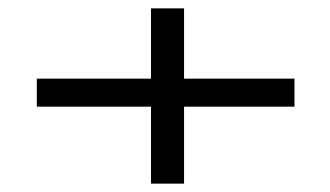

<svg xmlns="http://www.w3.org/2000/svg" viewBox="-20 -543 790 459"><path d="M341 -104V-288H68V-355H341V-523H420V-355H684V-288H420V-104Z"/></svg>

Font: Inconsolata ExtraExpanded
Style: Regular
Weight: 400
Width: 8
Monospace: yes
Designer: Raph Levien, Cyreal, Brenton Simpson
Foundry: Raph Levien, Cyreal, Google
Version: Version 3.000; ttfautohint (v1.8.2.53-6de2)